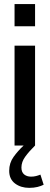

<svg xmlns="http://www.w3.org/2000/svg" viewBox="-20 -720 246 950"><path d="M52 -590V-700H153.5V-590ZM52 0V-494H153.5V0ZM97 0H153.5Q124.5 28.5 105.2 54.8Q86 81 86 109Q86 131.5 99.2 142.8Q112.5 154 133.5 154Q146.5 154 157.8 151.2Q169 148.5 180 144L196 194Q183.5 200.5 165.5 205Q147.5 209.5 124.5 209.5Q83 209.5 54.2 187.8Q25.5 166 25.5 125Q25.5 86.5 47.2 56.2Q69 26 97 0Z"/></svg>

Font: Cabin Condensed Medium
Style: Regular
Weight: 500
Width: 3
Designer: Pablo Impallari
Foundry: Pablo Impallari. http://www.impallari.com Igino Marini. http://www.ikern.com
Version: Version 3.001; ttfautohint (v1.8.3)